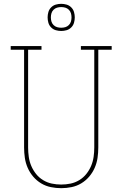

<svg xmlns="http://www.w3.org/2000/svg" viewBox="-20 -976 640 1004"><path d="M300 8Q273 8 246 2.5Q219 -3 195.5 -17Q172 -31 154 -52Q136 -73 125 -98Q114 -123 110 -150Q106 -177 106 -205V-716H36V-735H197V-716H127V-205Q127 -180 130.5 -155.5Q134 -131 143.5 -108.5Q153 -86 168.5 -66.5Q184 -47 205.5 -34Q227 -21 251 -16Q275 -11 300 -11Q325 -11 349 -16Q373 -21 394.5 -34Q416 -47 431.5 -66.5Q447 -86 456.5 -108.5Q466 -131 469.5 -155.5Q473 -180 473 -205V-716H403V-735H564V-716H494V-205Q494 -177 490 -150Q486 -123 475 -98Q464 -73 446 -52Q428 -31 404.5 -17Q381 -3 354 2.5Q327 8 300 8ZM300 -814Q286 -814 272 -818Q258 -822 247.5 -832.5Q237 -843 233 -857Q229 -871 229 -885Q229 -899 233 -913Q237 -927 247.5 -937.5Q258 -948 272 -952Q286 -956 300 -956Q314 -956 328 -952Q342 -948 352.5 -937.5Q363 -927 367 -913Q371 -899 371 -885Q371 -871 367 -857Q363 -843 352.5 -832.5Q342 -822 328 -818Q314 -814 300 -814ZM300 -831Q311 -831 321.5 -834Q332 -837 340 -845Q348 -853 351 -863.5Q354 -874 354 -885Q354 -896 351 -906.5Q348 -917 340 -925Q332 -933 321.5 -936Q311 -939 300 -939Q289 -939 278.5 -936Q268 -933 260 -925Q252 -917 249 -906.5Q246 -896 246 -885Q246 -874 249 -863.5Q252 -853 260 -845Q268 -837 278.5 -834Q289 -831 300 -831Z"/></svg>

Font: Iosevka HT Thin Extended
Style: Regular
Weight: 100
Width: 7
Monospace: yes
Designer: Belleve Invis
Foundry: Belleve Invis
Version: Version 32.3.0; ttfautohint (v1.8.4)